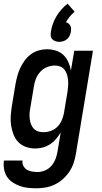

<svg xmlns="http://www.w3.org/2000/svg" viewBox="-32 -794 552 1037"><path d="M165 223Q142 223 119 220.5Q96 218 75 210.5Q54 203 35.5 190.5Q17 178 5.5 160Q-6 142 -10 119.5Q-14 97 -11 74L-10 73H90Q87 89 94.5 102.5Q102 116 114 123Q126 130 141 132.5Q156 135 172 135Q192 135 212.5 126Q233 117 247 100Q261 83 268.5 62.5Q276 42 279 22L296 -79Q285 -60 270.5 -43Q256 -26 238 -14.5Q220 -3 199.5 2.5Q179 8 159 8Q132 8 108 -0.5Q84 -9 67 -26.5Q50 -44 41 -67.5Q32 -91 28 -116.5Q24 -142 26 -168.5Q28 -195 32 -221L52 -341Q56 -363 62 -385Q68 -407 78 -428Q88 -449 102 -468Q116 -487 135 -501Q154 -515 176.5 -521.5Q199 -528 221 -528Q246 -528 270 -520.5Q294 -513 310.5 -497Q327 -481 337 -459Q347 -437 351 -413L369 -520H470L378 36Q374 61 366 85.5Q358 110 343 132.5Q328 155 308 173Q288 191 264 202.5Q240 214 215 218.5Q190 223 165 223ZM202 -80Q222 -80 241.5 -86.5Q261 -93 276.5 -108Q292 -123 300.5 -142Q309 -161 313 -181L333 -301Q335 -316 336 -332Q337 -348 335.5 -363Q334 -378 329.5 -392Q325 -406 316.5 -417.5Q308 -429 294 -434.5Q280 -440 264 -440Q243 -440 222 -431.5Q201 -423 185.5 -406Q170 -389 162 -368.5Q154 -348 151 -327L131 -207Q128 -192 127.5 -177.5Q127 -163 129 -149Q131 -135 136 -122Q141 -109 150.5 -99Q160 -89 173.5 -84.5Q187 -80 202 -80ZM288 -568Q277 -568 267 -571.5Q257 -575 250 -582.5Q243 -590 242 -601Q241 -612 243 -623Q246 -644 253.5 -665Q261 -686 272.5 -705.5Q284 -725 299 -742Q314 -759 333 -774L371 -731Q357 -719 345 -704.5Q333 -690 324 -674Q332 -672 338 -667Q344 -662 348 -655Q352 -648 352 -639.5Q352 -631 351 -623Q349 -612 344 -601Q339 -590 330 -582.5Q321 -575 310 -571.5Q299 -568 288 -568Z"/></svg>

Font: Iosevka Semibold Oblique
Style: Regular
Weight: 600
Italic angle: -9°
Monospace: yes
Designer: Belleve Invis
Foundry: Belleve Invis
Version: Version 32.5.0; ttfautohint (v1.8.4)